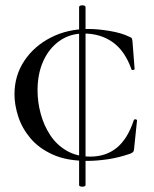

<svg xmlns="http://www.w3.org/2000/svg" viewBox="-20 -588 575 716"><path d="M275 102V-561Q275 -566 281 -567.5Q287 -569 293 -567.5Q299 -566 299 -561V102Q299 106 293 107.5Q287 109 281 107.5Q275 106 275 102ZM310 -480Q345 -480 389.5 -472.5Q434 -465 462 -451Q470 -448 471.5 -445Q473 -442 474 -434L482 -331Q482 -328 476.5 -327Q471 -326 470 -330Q446 -398 400.5 -430.5Q355 -463 292 -463Q241 -463 202 -435.5Q163 -408 141.5 -360.5Q120 -313 120 -251Q120 -207 132 -163Q144 -119 168 -83Q192 -47 229.5 -25.5Q267 -4 317 -4Q375 -4 415.5 -37Q456 -70 479 -140Q481 -144 486 -143Q491 -142 491 -139L480 -33Q479 -25 477 -22Q475 -19 466 -15Q423 0 381.5 6Q340 12 306 12Q229 12 177 -11.5Q125 -35 93.5 -72.5Q62 -110 48 -153.5Q34 -197 34 -236Q34 -306 70.5 -361Q107 -416 169.5 -448Q232 -480 310 -480Z"/></svg>

Font: Cormorant Infant Light Medium
Style: Regular
Weight: 500
Version: Version 4.001